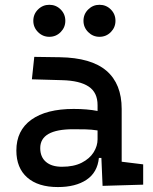

<svg xmlns="http://www.w3.org/2000/svg" viewBox="-20 -755 626 785"><path d="M216.8 9.8Q135.7 9.8 91.3 -29.3Q46.9 -68.4 46.9 -139.6Q46.9 -221.7 108.2 -265.6Q169.4 -309.6 281.2 -309.6Q336.9 -309.6 378.9 -301.3V-325.2Q378.9 -377 342.5 -401.1Q306.2 -425.3 234.4 -427.2L110.4 -430.7L120.1 -522.5L224.6 -521Q353 -519 415.3 -465.6Q477.5 -412.1 477.5 -309.6V-93.8L565.4 -83V0L399.4 4.9L394.5 -109.4H384.3Q378.4 -49.8 333.7 -20Q289.1 9.8 216.8 9.8ZM233.4 -73.2Q281.7 -73.2 314.2 -89.8Q346.7 -106.4 362.8 -132.3Q378.9 -158.2 378.9 -185.5V-221.7Q354 -225.6 329.3 -226.1Q304.7 -226.6 279.3 -226.6Q144.5 -226.6 144.5 -149.4Q144.5 -113.3 167.7 -93.3Q190.9 -73.2 233.4 -73.2ZM386.7 -604.5Q359.9 -604.5 340.6 -623.8Q321.3 -643.1 321.3 -669.9Q321.3 -697.3 340.6 -716.3Q359.9 -735.4 386.7 -735.4Q414.1 -735.4 433.1 -716.3Q452.1 -697.3 452.1 -669.9Q452.1 -643.1 433.1 -623.8Q414.1 -604.5 386.7 -604.5ZM181.6 -604.5Q154.8 -604.5 135.5 -623.8Q116.2 -643.1 116.2 -669.9Q116.2 -697.3 135.5 -716.3Q154.8 -735.4 181.6 -735.4Q209 -735.4 228 -716.3Q247.1 -697.3 247.1 -669.9Q247.1 -643.1 228 -623.8Q209 -604.5 181.6 -604.5Z"/></svg>

Font: Caskaydia Cove
Style: Regular
Weight: 400
Monospace: yes
Designer: Aaron Bell
Foundry: Saja Typeworks
Version: Version 4.300; ttfautohint (v1.8.3)